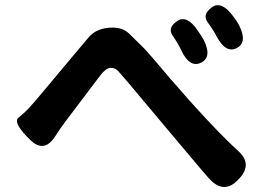

<svg xmlns="http://www.w3.org/2000/svg" viewBox="-20 -753 1040 744"><path d="M903 -57Q852 -2 798 -53Q786 -64 647 -230L475 -435Q451 -463 438.5 -477Q426 -491 408 -490Q390 -489 368 -460L235 -284Q213 -255 194 -225Q150 -156 94 -214L84 -224Q30 -280 52 -297.5Q74 -315 89 -331Q114 -358 137 -386L276 -552Q300 -581 325 -610Q352 -641 402.5 -645.5Q453 -650 481 -622Q507 -596 534 -570Q550 -555 640 -448L690 -391Q714 -363 739 -336Q837 -228 903 -168Q959 -118 908 -62ZM759 -510Q715 -489 683 -557Q670 -585 649 -615Q628 -645 666 -671Q704 -697 746 -635Q763 -610 769 -599Q803 -532 759 -510ZM898 -567Q855 -545 820 -611Q806 -638 784.5 -667Q763 -696 800 -724Q837 -752 882 -692Q900 -668 906 -656Q940 -589 898 -567Z"/></svg>

Font: Resource Han Rounded KR
Style: Bold
Weight: 700
Designer: Cyano Hao (round all glyphs); Ryoko NISHIZUKA 西塚涼子 (kana, bopomofo & ideographs); Paul D. Hunt (Latin, Greek & Cyrillic)
Foundry: Cyano Hao
Version: 0.990